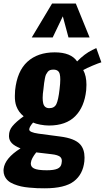

<svg xmlns="http://www.w3.org/2000/svg" viewBox="-27 -881 588 1075"><path d="M150.9 -671.4 264.6 -861.3H397.5L474.6 -671.4H356.4L324.7 -789.6L268.1 -671.4ZM249 -275.4Q277.8 -275.4 288.8 -298.6Q299.8 -321.8 306.6 -382.3Q310.5 -414.1 310.5 -436Q310.5 -454.1 307.6 -465.8Q301.8 -491.2 272 -491.2Q261.2 -491.2 253.4 -488.5Q245.6 -485.8 240 -478.5Q234.4 -471.2 230.7 -463.9Q227.1 -456.5 224.4 -441.9Q221.7 -427.2 220 -415.5Q218.3 -403.8 216.3 -382.3Q211.9 -354 211.9 -333Q211.9 -315.9 214.8 -303.2Q221.2 -275.4 249 -275.4ZM234.9 72.3Q274.9 72.3 294.4 63.7Q314 55.2 317.4 35.2Q319.3 26.9 319.3 20.5Q319.3 5.9 310.5 -2Q297.9 -13.7 262.2 -17.6L175.8 -27.8Q147.9 7.3 146 29.8Q145.5 32.2 145.5 34.7Q145.5 53.2 163.1 62Q182.6 72.3 234.9 72.3ZM224.1 173.3Q200.2 173.3 181.2 172.6Q162.1 171.9 136.2 169.4Q110.4 167 90.8 162.6Q71.3 158.2 51 150.1Q30.8 142.1 18.1 130.9Q4.9 119.1 -2 102.5Q-7.3 89.4 -7.3 73.7Q-7.3 69.3 -6.8 64.9Q0 4.9 87.9 -50.3Q53.7 -64 39.1 -79.6Q24.4 -95.2 23.4 -115.7Q23.4 -118.7 23.4 -121.6Q23.4 -151.4 42 -173.8Q62.5 -199.2 105.5 -230Q77.1 -252.4 64.5 -286.6Q55.7 -310.5 56.2 -344.2Q56.2 -358.9 57.6 -375.5Q68.8 -482.9 126.5 -535.4Q184.1 -587.9 279.3 -587.9Q370.6 -587.9 404.8 -537.1Q446.8 -580.1 489.7 -601.1L512.2 -611.8L540.5 -532.2Q525.4 -527.8 491.7 -513.7Q458 -499.5 439 -488.8Q457 -456.1 457 -406.2Q457 -391.6 455.6 -376Q445.8 -282.2 394 -230.2Q342.3 -178.2 247.1 -178.2Q224.6 -178.2 198.5 -183.1Q172.4 -188 158.2 -194.8Q136.7 -170.4 136.7 -155.8Q136.7 -140.1 188 -132.8Q199.7 -130.9 245.1 -125.2Q290.5 -119.6 309.6 -116.7Q391.1 -106.4 421.4 -73.2Q446.3 -45.9 446.3 1.5Q446.3 11.2 445.3 22.5Q437.5 95.2 386.5 134.3Q335.4 173.3 224.1 173.3Z"/></svg>

Font: Oswald
Style: Bold
Weight: 700
Designer: Vernon Adams
Foundry: Vernon Adams
Version: 3.0; ttfautohint (v0.94.23-7a4d-dirty) -l 8 -r 50 -G 200 -x 